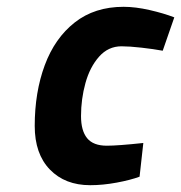

<svg xmlns="http://www.w3.org/2000/svg" viewBox="-20 -532 532 564"><path d="M82 -162Q82 -261 111.5 -340.5Q141 -420 199.5 -466Q258 -512 343 -512Q378 -512 419.5 -502.5Q461 -493 492 -481L458 -383Q431 -388 395.5 -392Q360 -396 337 -396Q298 -396 271 -365.5Q244 -335 231 -288Q218 -241 218 -191Q218 -148 236 -126Q254 -104 294 -104Q326 -104 401 -112L390 -13Q363 -3 322.5 4.5Q282 12 245 12Q171 12 126.5 -34Q82 -80 82 -162Z"/></svg>

Font: Cairo
Style: Bold Italic
Weight: 700
Italic angle: -13°
Designer: Mohamed Gaber, Accademia di Belle Arti di Urbino and others
Foundry: Kief Type Foundry, Accademia di Belle Arti di Urbino and others
Version: Version 3.011